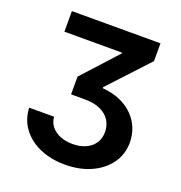

<svg xmlns="http://www.w3.org/2000/svg" viewBox="-132 -841 911 965"><g transform="rotate(20 323.5 -358.5)"><path d="M53.3 -197.8H186.4Q188.9 -167.3 207 -145.4Q225.1 -123.6 254.6 -112Q284.1 -100.5 320.3 -100.5Q358.7 -100.5 388.8 -113.8Q419 -127.1 436.3 -152.2Q453.5 -177.2 453.5 -213.1Q453.5 -246.1 437 -273.3Q420.5 -300.4 386.7 -316.6Q353 -332.7 300.4 -332.7H228.3V-427.6L396.7 -612.2V-617.2H89.1V-727.3H562.9V-632.1L367.5 -421.9V-416.2Q421.5 -411.9 462.9 -393.5Q504.3 -375 532.3 -346.2Q560.4 -317.5 574.6 -281.6Q588.8 -245.7 588.8 -206.3Q588.8 -142.4 553.8 -93.8Q518.8 -45.1 457.9 -17.6Q397 9.9 319.2 9.9Q244.7 9.9 185.5 -15.6Q126.4 -41.2 91.3 -87.9Q56.1 -134.6 53.3 -197.8Z"/></g></svg>

Font: InterMG SemiBold
Style: Regular
Weight: 600
Designer: Rasmus Andersson
Foundry: rsms
Version: Version 3.019;December 26, 2023;FontCreator 15.0.0.2955 64-b